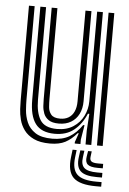

<svg xmlns="http://www.w3.org/2000/svg" viewBox="-55 -641 580 864"><g transform="rotate(5 235.0 -208.5)"><path d="M188.5 9.8Q143.2 9.8 115 -3.9Q86.8 -17.5 71.1 -39Q55.5 -60.5 49.1 -85.2Q42.8 -110 41.6 -133Q40.5 -156 40.5 -171.8V-600H66.2V-176.8Q66.2 -158 68.2 -130.4Q70.2 -102.8 81.5 -75.9Q92.8 -49 119.8 -30.9Q146.8 -12.8 197 -12.8Q242.8 -12.8 274.1 -31.2Q305.5 -49.8 330.2 -86H336.5L325.5 -19.8V0H299.8L299.5 -6.5L313.8 -47.5H309Q284.8 -18.8 257.5 -4.5Q230.2 9.8 188.5 9.8ZM400.2 0V-600H426V0ZM220.5 -83.2Q190 -83.2 174 -94.4Q158 -105.5 151.6 -122.2Q145.2 -139 144.2 -156.6Q143.2 -174.2 143.2 -186.8V-600H169V-188.2Q169 -172.5 170.5 -153.2Q172 -134 183.5 -119.9Q195 -105.8 224.5 -105.8Q246.8 -105.8 262.8 -115.6Q278.8 -125.5 287.2 -144.2Q295.8 -163 295.8 -189.8V-600H322.8V-192.5Q322.8 -159.8 310.4 -135.1Q298 -110.5 275.1 -96.9Q252.2 -83.2 220.5 -83.2ZM204.5 -35.8Q145 -36.2 118.5 -71.8Q92 -107.2 92 -178.5V-600H117.8V-181.8Q117.8 -124.2 138 -91.2Q158.2 -58.2 214.2 -58.2Q257.8 -58.2 287.6 -77.8Q317.5 -97.2 333 -128.5Q348.5 -159.8 348.5 -194.8V-600H374.5V0H348.5V-62L353.5 -138.8H347.2Q327 -90.8 292.2 -63Q257.5 -35.2 204.5 -35.8ZM310.8 28.5 306.8 62Q300.2 115.8 324.5 139.1Q348.8 162.5 411.8 162.5H435.2V183.2H411.8Q337.8 183.2 309.1 155.1Q280.5 127 288.5 62L292.5 28.5ZM379 28.5 375.8 53.8Q374 68 382.1 74.1Q390.2 80.2 411.8 80.2H435.2V100.2H411.8Q379 100.2 366.6 89.4Q354.2 78.5 358.5 53.8L362.5 28.5ZM345.8 28.5 341.8 57.8Q336.8 91.8 353.1 106.4Q369.5 121 411.8 121H435.2V141.8H411.8Q358 141.8 337.6 122.2Q317.2 102.8 323.5 57.8L327.5 28.5Z"/></g></svg>

Font: Big Shoulders Inline Display Thin ExtraBold
Style: Regular
Weight: 800
Version: Version 2.002